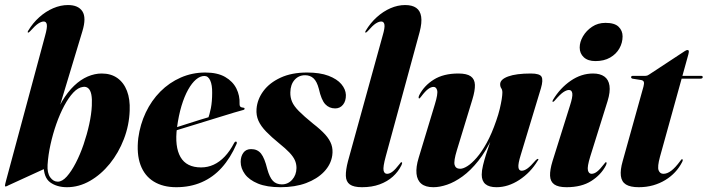

<svg xmlns="http://www.w3.org/2000/svg" viewBox="-21 -752 2878 781"><path d="M162.5 -607Q171.5 -639 169.5 -651.8Q167.5 -664.5 157 -664.5Q147.5 -664.5 135 -656.5Q122.5 -648.5 101.5 -625Q98.5 -622 97 -620.8Q95.5 -619.5 93 -619.5Q91.5 -620 91.8 -622.2Q92 -624.5 94 -627.5Q112.5 -658.5 138.8 -682Q165 -705.5 195.2 -718.5Q225.5 -731.5 255.5 -731.5Q297.5 -731.5 314.2 -705.8Q331 -680 314 -624.5L200.5 -248.5L192.5 -249Q208.5 -301 231.2 -339.5Q254 -378 280.5 -403.2Q307 -428.5 335.8 -440.8Q364.5 -453 392.5 -453Q430.5 -453 456.5 -434.5Q482.5 -416 495.5 -382.2Q508.5 -348.5 506.5 -302Q504.5 -242.5 483 -186.5Q461.5 -130.5 425.8 -86.2Q390 -42 345 -16.2Q300 9.5 251.5 9.5Q210.5 9.5 183.2 -10.2Q156 -30 156.5 -82L167 -68.5L12 2.5Q10 4 7 5.2Q4 6.5 1.5 6.5Q-0.5 6.5 -0.8 4.2Q-1 2 0.2 -3.5Q1.5 -9 4 -18.5ZM316.5 -398.5Q296.5 -396 277.2 -375.5Q258 -355 240.2 -321.8Q222.5 -288.5 208.2 -248Q194 -207.5 184.5 -164.5Q175 -121.5 172.5 -81.5Q170.5 -48.5 183.2 -30.8Q196 -13 214 -13Q232 -13 250.8 -34Q269.5 -55 287.2 -89.2Q305 -123.5 319 -164.5Q333 -205.5 342 -246.8Q351 -288 352.5 -322Q354 -350 350.5 -367.5Q347 -385 338.2 -392.8Q329.5 -400.5 316.5 -398.5Z M618.5 -209.5Q618.5 -209.5 635.2 -214.8Q652 -220 679 -228.5Q706 -237 736 -246.8Q766 -256.5 793.5 -265Q821 -273.5 838.5 -278.5L824 -267Q831.5 -285 836.8 -312Q842 -339 842 -374.5Q842.5 -406 834.2 -424.5Q826 -443 810.5 -443Q793.5 -443 776.5 -428.8Q759.5 -414.5 744.2 -387.2Q729 -360 717.2 -321Q705.5 -282 699 -233Q689 -155.5 713.2 -113.2Q737.5 -71 797 -71Q824 -71 848 -82Q872 -93 893 -115Q914 -137 931.5 -170.5Q933.5 -174 935.5 -175.2Q937.5 -176.5 939.5 -176Q941.5 -175.5 942.2 -172.8Q943 -170 941 -166Q916.5 -109.5 881.2 -70.2Q846 -31 799.5 -10.8Q753 9.5 696 9.5Q642 9.5 604.5 -13.5Q567 -36.5 550.5 -81.2Q534 -126 541.5 -190.5Q549 -246 572 -294.5Q595 -343 631.2 -379.5Q667.5 -416 714.2 -436.5Q761 -457 814 -457Q863.5 -457 894.8 -439Q926 -421 940.5 -392Q955 -363 953.5 -329.5Q953 -323 956 -319Q959 -315 968 -314Q971.5 -314 972.8 -312.8Q974 -311.5 974 -310Q974 -308.5 973 -307Q972 -305.5 968 -304.5Q959.5 -302.5 931 -294Q902.5 -285.5 863.2 -273.2Q824 -261 782 -248.2Q740 -235.5 703.8 -224.2Q667.5 -213 645 -206Q622.5 -199 622.5 -199Z M1125.5 -2Q1150.5 -2 1167.5 -21Q1184.5 -40 1185 -68.5Q1185 -86 1178.2 -100.8Q1171.5 -115.5 1156 -131.8Q1140.5 -148 1115 -168.5Q1083 -194.5 1061.5 -216.8Q1040 -239 1030.2 -261Q1020.5 -283 1022.5 -309Q1025.5 -348 1050.5 -381.8Q1075.5 -415.5 1120.5 -436.2Q1165.5 -457 1228 -457Q1280.5 -457 1315.2 -443.8Q1350 -430.5 1367.5 -409.8Q1385 -389 1386 -366Q1386.5 -341 1374.2 -326Q1362 -311 1342.5 -311Q1318 -311 1302 -328.2Q1286 -345.5 1276 -390.5Q1268 -421 1254.2 -433.5Q1240.5 -446 1220 -446Q1194 -446 1177.2 -427Q1160.5 -408 1160 -376Q1159.5 -356 1167 -338.2Q1174.5 -320.5 1194.8 -300Q1215 -279.5 1252.5 -249Q1283.5 -225 1301.8 -204.8Q1320 -184.5 1327 -164.2Q1334 -144 1330.5 -119.5Q1325 -82.5 1297 -53.2Q1269 -24 1224 -7.2Q1179 9.5 1120 9.5Q1064.5 9.5 1028.5 -5.2Q992.5 -20 975.2 -43.8Q958 -67.5 958 -93.5Q958 -115.5 968.8 -130.5Q979.5 -145.5 1000.5 -145.5Q1026.5 -145.5 1041 -127Q1055.5 -108.5 1066 -65Q1075.5 -30.5 1089.2 -16.2Q1103 -2 1125.5 -2Z M1686 -622 1548 -115.5Q1536.5 -73 1539.2 -59Q1542 -45 1553.5 -45Q1564 -45 1575.5 -53.8Q1587 -62.5 1604 -84.5Q1608 -89.5 1609.2 -91Q1610.5 -92.5 1612.5 -92Q1615 -92 1614.8 -88.8Q1614.5 -85.5 1611.5 -79Q1599 -53.5 1576.8 -33.5Q1554.5 -13.5 1523.2 -2Q1492 9.5 1451.5 9.5Q1417.5 9.5 1402 -1.8Q1386.5 -13 1385.8 -36.5Q1385 -60 1394.5 -96.5L1535.5 -607Q1545 -639 1542.8 -651.8Q1540.5 -664.5 1530 -664.5Q1520 -664.5 1507.5 -656.5Q1495 -648.5 1474.5 -625Q1471.5 -622 1469.8 -620.8Q1468 -619.5 1466 -619.5Q1464 -620 1464.5 -622.2Q1465 -624.5 1467 -627.5Q1485.5 -658.5 1511.5 -682Q1537.5 -705.5 1567.2 -718.5Q1597 -731.5 1627 -731.5Q1655.5 -731.5 1672 -720Q1688.5 -708.5 1692.2 -684.2Q1696 -660 1686 -622Z M2167 -105.5Q2169.5 -105.5 2169 -103Q2168.5 -100.5 2166 -98Q2137 -50 2091.5 -20.2Q2046 9.5 1998.5 9.5Q1968.5 9.5 1953.5 -3.2Q1938.5 -16 1938.5 -41.5Q1938.5 -58 1943.8 -79.8Q1949 -101.5 1956.2 -123.8Q1963.5 -146 1970 -165.5Q1976.5 -185 1979 -197L1983 -195.5Q1956 -137 1924.5 -97.5Q1893 -58 1860.5 -34.5Q1828 -11 1797.8 -0.8Q1767.5 9.5 1742 9.5Q1710 9.5 1693 -4.5Q1676 -18.5 1673.2 -45.5Q1670.5 -72.5 1682 -110L1748 -328Q1761 -370.5 1757.2 -384.5Q1753.5 -398.5 1742.5 -398.5Q1732.5 -398.5 1720.8 -390Q1709 -381.5 1692 -359Q1688 -354 1686.8 -352.8Q1685.5 -351.5 1683.5 -351.5Q1682 -352 1681.8 -355.2Q1681.5 -358.5 1684.5 -365Q1704 -403.5 1743.5 -428.2Q1783 -453 1843.5 -453Q1878 -453 1894 -441.5Q1910 -430 1910.8 -406.8Q1911.5 -383.5 1900.5 -347.5L1837.5 -141Q1824 -97 1828.2 -81.2Q1832.5 -65.5 1851 -65.5Q1863 -65.5 1880.2 -76.2Q1897.5 -87 1918 -110.5Q1938.5 -134 1959 -171.2Q1979.5 -208.5 1997.5 -261Q2006.5 -286.5 2011.8 -308.8Q2017 -331 2019.8 -348.2Q2022.5 -365.5 2022.5 -375.5Q2022.5 -386.5 2018 -393Q2013.5 -399.5 2013.5 -409.5Q2013.5 -429 2046 -441Q2078.5 -453 2138.5 -453Q2175 -453 2182 -439.5Q2189 -426 2179.5 -393.5L2097 -121Q2086 -85.5 2087.8 -71.5Q2089.5 -57.5 2101 -57.5Q2111.5 -57.5 2124.2 -66.5Q2137 -75.5 2158.5 -100.5Q2161.5 -103 2163.5 -104.5Q2165.5 -106 2167 -105.5Z M2380 -115.5Q2367 -73.5 2370.5 -59.2Q2374 -45 2385.5 -45Q2396 -45 2407.5 -53.8Q2419 -62.5 2436 -84.5Q2440 -89.5 2441.2 -91Q2442.5 -92.5 2444.5 -92Q2446.5 -92 2446.5 -88.8Q2446.5 -85.5 2443.5 -79Q2424 -41 2384.2 -15.8Q2344.5 9.5 2283.5 9.5Q2249.5 9.5 2233.5 -2Q2217.5 -13.5 2216.5 -37Q2215.5 -60.5 2226.5 -96.5L2297.5 -322.5Q2309 -358 2307 -372Q2305 -386 2293.5 -386Q2284 -386 2271 -377.5Q2258 -369 2236 -343.5Q2233.5 -340.5 2231.8 -339.2Q2230 -338 2227.5 -338Q2226 -338.5 2226.2 -340.5Q2226.5 -342.5 2228.5 -346Q2257.5 -394 2300.5 -423.5Q2343.5 -453 2391.5 -453Q2420 -453 2437.2 -440.8Q2454.5 -428.5 2458.2 -403.5Q2462 -378.5 2450.5 -341ZM2401 -503.5Q2370.5 -503.5 2353.8 -519Q2337 -534.5 2337 -558.5Q2337 -581.5 2350.5 -604.5Q2364 -627.5 2387.5 -643.2Q2411 -659 2442 -659Q2479 -659 2495.2 -643.2Q2511.5 -627.5 2511.5 -604Q2511.5 -578 2498.5 -555Q2485.5 -532 2460.8 -517.8Q2436 -503.5 2401 -503.5Z M2586.5 -426.5 2551.5 -432Q2548.5 -433 2547.2 -434.8Q2546 -436.5 2546 -438Q2546 -440.5 2548 -442Q2550 -443.5 2553 -443.5H2604.5Q2608.5 -443.5 2611.5 -444.5Q2614.5 -445.5 2619 -448.5L2765 -544.5Q2767.5 -546 2770.2 -547.2Q2773 -548.5 2776 -548.5Q2778.5 -548.5 2779.8 -546.8Q2781 -545 2781 -542Q2781 -540.5 2780.5 -537.8Q2780 -535 2779 -530.5L2663.5 -114Q2652.5 -73.5 2658 -59.2Q2663.5 -45 2677.5 -45Q2693 -45 2709.5 -57.5Q2726 -70 2745.5 -96.5Q2749 -101.5 2750.5 -103Q2752 -104.5 2754 -104.5Q2756 -104 2756.2 -100.8Q2756.5 -97.5 2753 -91.5Q2742 -70 2725 -51.8Q2708 -33.5 2685.5 -19.8Q2663 -6 2635.8 1.8Q2608.5 9.5 2577.5 9.5Q2543 9.5 2525.2 -1.5Q2507.5 -12.5 2504.5 -36.5Q2501.5 -60.5 2512 -97L2596.5 -400Q2600 -413 2597.8 -419Q2595.5 -425 2586.5 -426.5ZM2724 -432 2730.5 -443.5H2830.5Q2837.5 -443.5 2837.5 -438.5Q2837.5 -435 2834.8 -433.5Q2832 -432 2827.5 -432Z"/></svg>

Font: Fraunces 120pt
Style: Bold Italic
Weight: 700
Italic angle: -16°
Version: Version 1.000;[b76b70a41]